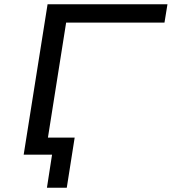

<svg xmlns="http://www.w3.org/2000/svg" viewBox="-20 -725 805 900"><path d="M200 155 224 0H96L108 -80H330L293 155ZM91 0 203 -705H765L751 -619H290L192 0Z"/></svg>

Font: Nunito Sans 7pt Expanded
Style: Italic
Weight: 400
Width: 7
Italic angle: -9°
Designer: Vernon Adams
Foundry: Vernon Adams
Version: Version 3.101;gftools[0.9.27]